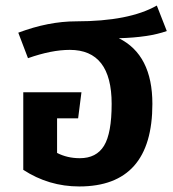

<svg xmlns="http://www.w3.org/2000/svg" viewBox="-20 -657 624 693"><path d="M409 -519Q530 -459 530 -282Q530 16 266 16Q156 16 64 -44V-324H274L262 -230H186V-105Q223 -86 268 -86Q328 -86 355.5 -131Q383 -176 383 -282Q383 -477 232 -477Q166 -477 81 -447L46 -539Q155 -580 255 -580Q446 -580 546 -637L582 -545Q518 -522 409 -519Z"/></svg>

Font: FiraGO SemiBold
Style: Regular
Weight: 600
Designer: bBox Type
Foundry: bBox Type GmbH
Version: Version 1.001;PS 001.001;hotconv 1.0.88;makeotf.lib2.5.64775